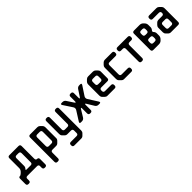

<svg xmlns="http://www.w3.org/2000/svg" viewBox="322 -1866 3462 3462"><g transform="rotate(-45 2052.5 -135.5)"><path d="M30 87Q30 127 70 127H81Q121 127 121 87V44Q121 8 161 8H405Q445 8 445 44V87Q445 127 485 127H496Q536 127 536 87V-43Q536 -83 501 -83Q466 -83 466 -123V-445Q466 -485 426 -485H194Q154 -485 154 -445V-196Q154 -156 126 -128L107 -109Q81 -83 55 -83Q30 -83 30 -43ZM214 -92Q214 -96 217.5 -100Q221 -104 223 -106Q245 -128 245 -160V-354Q245 -394 285 -394H335Q375 -394 375 -354V-123Q375 -83 335 -83H232Q214 -83 214 -92Z M723 214H734Q774 214 774 174V34Q774 -6 814 -6H907Q936 -6 956 -26L988 -58Q1010 -80 1008 -108V-384Q1008 -413 988 -433L956 -465Q936 -485 907 -485H723Q683 -485 683 -445V174Q683 214 723 214ZM774 -137V-355Q774 -395 814 -395H878Q918 -395 918 -355V-137Q918 -97 878 -97H814Q774 -97 774 -137Z M1107 180Q1107 220 1147 220H1322Q1351 220 1371 200L1404 167Q1424 147 1424 118V-445Q1424 -485 1384 -485H1373Q1333 -485 1333 -445V-144Q1333 -104 1293 -104H1229Q1189 -104 1189 -144V-445Q1189 -485 1149 -485H1138Q1098 -485 1098 -445V-115Q1098 -86 1118 -66L1151 -33Q1171 -13 1200 -13H1293Q1333 -13 1333 27V89Q1333 129 1293 129H1147Q1107 129 1107 169Z M1499 -8Q1499 9 1524 9H1551Q1590 9 1612 -25L1694 -159Q1703 -174 1710 -174Q1717 -174 1717 -152V-27Q1717 13 1757 13H1767Q1807 13 1807 -27V-152Q1807 -174 1814 -174Q1821 -174 1830 -159L1912 -25Q1934 9 1973 9H2000Q2025 9 2025 -8Q2025 -16 2019 -25L1902 -210Q1893 -225 1893 -242Q1893 -261 1903 -277L2018 -452Q2024 -463 2024 -469Q2024 -485 2000 -485H1976Q1937 -485 1914 -452L1832 -327Q1822 -312 1815 -312Q1807 -312 1807 -335V-451Q1807 -491 1767 -491H1757Q1717 -491 1717 -451V-335Q1717 -312 1709 -312Q1703 -312 1692 -327L1610 -452Q1588 -485 1548 -485H1524Q1500 -485 1500 -469Q1500 -463 1506 -452L1621 -277Q1631 -261 1631 -242Q1631 -225 1622 -210L1505 -25Q1499 -16 1499 -8ZM2019 91V89H2018ZM1505 91 1506 89H1505Z M2152 -13Q2173 8 2201 8H2385Q2425 8 2425 -32V-43Q2425 -83 2385 -83H2231Q2191 -83 2191 -123V-137Q2191 -177 2231 -177H2385Q2425 -177 2425 -217V-384Q2425 -413 2405 -433L2373 -465Q2353 -485 2324 -485H2201Q2172 -485 2152 -465L2120 -433Q2100 -413 2100 -384V-94Q2100 -65 2120 -45ZM2191 -297V-355Q2191 -395 2231 -395H2294Q2334 -395 2334 -355V-297Q2334 -257 2294 -257H2231Q2191 -257 2191 -297Z M2578 -12Q2598 8 2627 8H2810Q2850 8 2850 -32V-43Q2850 -83 2810 -83H2656Q2616 -83 2616 -123V-354Q2616 -394 2656 -394H2810Q2850 -394 2850 -434V-445Q2850 -485 2810 -485H2627Q2598 -485 2578 -465L2545 -432Q2525 -412 2525 -383V-94Q2525 -65 2545 -45Z M3035 -32Q3035 8 3075 8H3086Q3126 8 3126 -32V-355Q3126 -395 3166 -395H3211Q3251 -395 3251 -435V-445Q3251 -485 3211 -485H2950Q2910 -485 2910 -445V-435Q2910 -395 2950 -395H2995Q3035 -395 3035 -355Z M3371 9H3515Q3555 9 3583 -19L3599 -36Q3627 -64 3627 -104V-157Q3627 -192 3602 -217Q3593 -226 3593 -237Q3593 -247 3601 -257Q3626 -285 3626 -315V-372Q3626 -412 3598 -440L3582 -457Q3554 -485 3514 -485H3371Q3331 -485 3331 -445V-31Q3331 9 3371 9ZM3421 -323V-356Q3421 -396 3461 -396H3496Q3536 -396 3536 -356V-323Q3536 -283 3496 -283H3461Q3421 -283 3421 -323ZM3421 -120V-154Q3421 -194 3461 -194H3497Q3537 -194 3537 -154V-120Q3537 -80 3497 -80H3461Q3421 -80 3421 -120Z M3770 -12Q3790 8 3819 8H4005Q4045 8 4045 -32V-383Q4045 -412 4025 -432L3992 -465Q3972 -485 3943 -485H3760Q3720 -485 3720 -445V-434Q3720 -394 3760 -394H3914Q3954 -394 3954 -354V-351Q3954 -311 3914 -311H3819Q3790 -311 3770 -291L3738 -259Q3717 -238 3717 -210V-94Q3717 -65 3737 -45ZM3808 -114V-189Q3808 -229 3848 -229H3914Q3954 -229 3954 -189V-114Q3954 -74 3914 -74H3848Q3808 -74 3808 -114Z"/></g></svg>

Font: WDXL Lubrifont TC
Style: Regular
Weight: 400
Designer: [WDXL Lubrifont] Copyright 2020-2022 (c) NightFurySL2001, Skr-ZERO; [ZCOOL QingKe HuangYou] Copyright 2018-2022 (c) The 
Version: Version 2.001;hotconv 1.1.1;makeotfexe 2.6.0